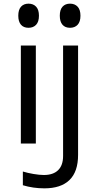

<svg xmlns="http://www.w3.org/2000/svg" viewBox="-20 -785 540 1050"><path d="M80 -699Q80 -732 95 -748.5Q110 -765 136 -765Q162 -765 177.5 -748.5Q193 -732 193 -699Q193 -666 177.5 -649.5Q162 -633 136 -633Q109 -633 94.5 -650Q80 -667 80 -699ZM307 -699Q307 -732 322 -748.5Q337 -765 363 -765Q389 -765 404.5 -748.5Q420 -732 420 -699Q420 -666 404.5 -649.5Q389 -633 363 -633Q336 -633 321.5 -650Q307 -667 307 -699ZM94 -536H176V0H94ZM105 228V153Q131 161 163.5 166.5Q196 172 220 172Q271 172 298 145.5Q325 119 325 68V-536H407V62Q407 154 360 199.5Q313 245 223 245Q161 245 105 228Z"/></svg>

Font: Noto Sans Mono UI Cond
Style: Regular
Weight: 400
Width: 3
Monospace: yes
Designer: Monotype Design team
Foundry: Monotype Imaging Inc.
Version: Version 1.000